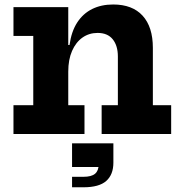

<svg xmlns="http://www.w3.org/2000/svg" viewBox="-20 -582 780 834"><path d="M276.5 -125H347V0H38.5V-125H124.5V-426H38.5V-551H276.5ZM492 -125V-336.5Q492 -383.5 469.8 -411.2Q447.5 -439 404 -439Q367 -439 338.2 -418.8Q309.5 -398.5 293 -360.8Q276.5 -323 276.5 -271L250 -386.5H282Q290 -445 315.2 -484Q340.5 -523 380.2 -542.8Q420 -562.5 471.5 -562.5Q555 -562.5 599.5 -513.8Q644 -465 644 -374V-125H723.5V0H421.5V-125ZM293 40.5H472.5V117.5L424 143.5H293ZM408.5 84 472.5 79.5V124.5Q472.5 176.5 441.5 204Q410.5 231.5 342.5 231.5H293V186H342.5Q377 186 392.8 172.8Q408.5 159.5 408.5 132.5Z"/></svg>

Font: Hepta Slab
Style: Bold
Weight: 700
Designer: Michael LaGattuta
Foundry: Michael LaGattuta
Version: Version 1.100